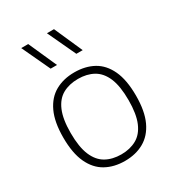

<svg xmlns="http://www.w3.org/2000/svg" viewBox="-193 -924 959 1048"><g transform="rotate(-30 286.0 -399.5)"><path d="M286.5 9Q217.5 9 166 -19.8Q114.5 -48.5 85.8 -110Q57 -171.5 57 -270Q57 -367.5 85.8 -429Q114.5 -490.5 166.2 -519.5Q218 -548.5 286.5 -548.5Q355.5 -548.5 406.8 -520.2Q458 -492 486.8 -430.5Q515.5 -369 515.5 -270.5Q515.5 -173 486.8 -111.2Q458 -49.5 406.2 -20.2Q354.5 9 286.5 9ZM286.5 -32Q341.5 -32 382.5 -54.8Q423.5 -77.5 445.8 -129.8Q468 -182 468 -269Q468 -357.5 445.8 -409.8Q423.5 -462 382.5 -484.8Q341.5 -507.5 286.5 -507.5Q231 -507.5 190 -485Q149 -462.5 126.8 -410.5Q104.5 -358.5 104.5 -271.5Q104.5 -183 126.8 -130.5Q149 -78 190 -55Q231 -32 286.5 -32ZM347.5 -630.5 264.5 -808H309L387.5 -630.5ZM185.5 -630.5 102.5 -808H146.5L225.5 -630.5Z"/></g></svg>

Font: Encode Sans SemiExpanded ExtraLight
Style: Regular
Weight: 250
Width: 6
Designer: Multiple Designers
Foundry: Impallari Type
Version: Version 3.002